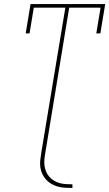

<svg xmlns="http://www.w3.org/2000/svg" viewBox="-20 -755 540 949"><path d="M338 174Q320 174 302 173Q284 172 267 167.5Q250 163 235 154.5Q220 146 208.5 133.5Q197 121 189.5 105.5Q182 90 179.5 72.5Q177 55 179 36.5Q181 18 184 0L303 -717H147L126 -590H107L131 -735H500L476 -590H456L477 -717H322L204 0Q201 16 199.5 32Q198 48 200 63.5Q202 79 208 93.5Q214 108 224 119Q234 130 247 138Q260 146 275 150Q290 154 306 155Q322 156 338 156Z"/></svg>

Font: Iosevka Slab Thin
Style: Italic
Weight: 100
Italic angle: -9°
Monospace: yes
Designer: Belleve Invis
Foundry: Belleve Invis
Version: Version 11.1.1; ttfautohint (v1.8.3)